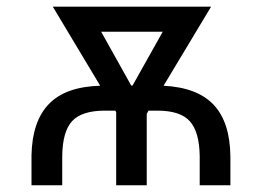

<svg xmlns="http://www.w3.org/2000/svg" viewBox="-20 -548 775 568"><path d="M368.2 -294.9H372.1L461.4 -454.1H279.3ZM73.2 0V-88.9Q75.2 -189 124.5 -240.2Q173.8 -291.5 276.4 -294.4L136.2 -528.3H604.5L463.9 -294.4Q564.5 -289.1 612.5 -237.5Q660.6 -186 661.6 -84.5V0H570.8V-86.4Q569.8 -157.7 541.7 -189.2Q513.7 -220.7 445.3 -220.7H419.4L414.1 -211.4V0H323.7V-216.3L320.8 -220.7H290.5Q222.2 -220.7 193.6 -189.9Q165 -159.2 164.1 -86.4V0Z"/></svg>

Font: MAUL
Style: Regular
Weight: 400
Designer: MAUL
Version: Version 1.0; 2020; ttfautohint (v1.8.3)